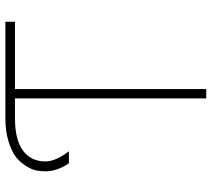

<svg xmlns="http://www.w3.org/2000/svg" viewBox="-56 -716 774 702"><g transform="rotate(-90 331.0 -365.0)"><path d="M251 -732.4H602.5V-697.3H356.4V2H322.3V-697.3H251Q170.9 -697.3 131.3 -668Q91.8 -638.7 91.8 -585.9Q91.8 -548.8 128.9 -500H85Q55.7 -543 55.7 -585.9Q55.7 -602.5 58.6 -618.7Q61.5 -634.8 74.7 -656.2Q87.9 -677.7 107.4 -693.4Q127 -709 164.6 -720.7Q202.1 -732.4 251 -732.4Z"/></g></svg>

Font: Gen Shin Gothic ExtraLight
Style: Regular
Weight: 100
Designer: [Source Han Sans]
Ryoko NISHIZUKA  (kana & ideographs); Paul D. Hunt (Latin, Greek & Cyrillic); Wenlong ZHANG  (bopomofo
Version: Version 1.002.20150607